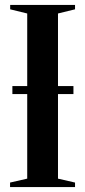

<svg xmlns="http://www.w3.org/2000/svg" viewBox="-20 -763 348 783"><path d="M91 -34.5V-708L21.5 -725V-743H286V-725L216.5 -708V-34.5L286 -18.5V0H21V-18.5ZM279.5 -412V-379.5H30.5V-412Z"/></svg>

Font: Merriweather 144pt SemiBold
Style: Regular
Weight: 600
Version: Version 2.100